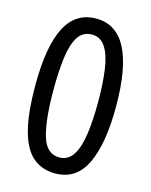

<svg xmlns="http://www.w3.org/2000/svg" viewBox="-112 -849 696 883"><g transform="rotate(15 236.0 -407.5)"><path d="M236 -39Q175 -39 132 -74Q89 -109 66.5 -190Q44 -271 44 -408Q44 -594 91.5 -685Q139 -776 236 -776Q428 -776 428 -408Q428 -230 382 -134.5Q336 -39 236 -39ZM236 -115Q277 -115 300.5 -151Q324 -187 333.5 -253Q343 -319 343 -408Q343 -496 333.5 -562Q324 -628 300.5 -664Q277 -700 236 -700Q193 -700 170 -664Q147 -628 138.5 -562.5Q130 -497 130 -408Q130 -269 152 -192Q174 -115 236 -115Z"/></g></svg>

Font: Noto Sans Tamil UI Condensed
Style: Regular
Weight: 400
Width: 3
Designer: Jelle Bosma - Monotype Design Team
Foundry: Monotype Imaging Inc.
Version: Version 2.004; ttfautohint (v1.8.4.7-5d5b)